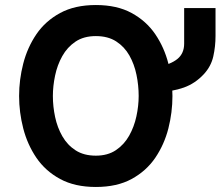

<svg xmlns="http://www.w3.org/2000/svg" viewBox="-20 -732 887 764"><path d="M361.4 12Q277.7 12 219.2 -19.8Q160.7 -51.5 124.8 -104.2Q89 -157 72.5 -221Q56 -285 56 -350Q56 -415 72.5 -479Q89 -543 124.8 -595.8Q160.7 -648.5 219.2 -680.2Q277.7 -712 361.4 -712Q445.6 -712 503.8 -680.2Q562 -648.5 597.9 -595.8Q633.7 -543 650 -479Q666.2 -415 666.2 -350Q666.2 -285 650 -221Q633.7 -157 597.9 -104.2Q562 -51.5 503.8 -19.8Q445.6 12 361.4 12ZM361.4 -112.6Q408.6 -112.6 441.2 -134.5Q473.8 -156.4 493.9 -192Q513.9 -227.6 522.8 -269.2Q531.8 -310.8 531.8 -350Q531.8 -392.2 523.1 -434.3Q514.5 -476.4 494.8 -511.3Q475 -546.2 442.2 -567.3Q409.5 -588.4 361.4 -588.4Q313.2 -588.4 280.4 -566.3Q247.7 -544.3 227.8 -508.7Q207.9 -473.1 199.2 -431.2Q190.4 -389.4 190.4 -350Q190.4 -308.4 199.3 -266.4Q208.2 -224.5 228.2 -189.6Q248.3 -154.6 281.1 -133.6Q313.8 -112.6 361.4 -112.6ZM604 -364.4V-464Q659.5 -475.7 686.1 -497.5Q712.8 -519.4 712.8 -558.6V-700H837.6V-589.4Q837.6 -546.9 828.7 -507.4Q819.8 -468 791.2 -437Q756.6 -399.7 711.4 -383.6Q666.1 -367.5 604 -364.4Z"/></svg>

Font: Overpass
Style: Regular
Weight: 400
Designer: Delve Withrington, Dave Bailey, Thomas Jockin
Foundry: Delve Fonts LLC
Version: Version 4.000